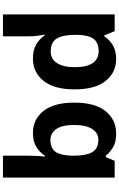

<svg xmlns="http://www.w3.org/2000/svg" viewBox="228 -1028 810 1306"><g transform="rotate(-90 633.0 -375.0)"><path d="M227 -583Q227 -552 225 -522Q223 -492 221 -475H227Q249 -509 286 -532.5Q323 -556 382 -556Q474 -556 531 -484.5Q588 -413 588 -274Q588 -134 530 -62Q472 10 378 10Q318 10 283.5 -11.5Q249 -33 227 -60H217L192 0H78V-760H227ZM334 -437Q276 -437 252.5 -401Q229 -365 227 -291V-275Q227 -196 250.5 -153.5Q274 -111 336 -111Q382 -111 409 -153.5Q436 -196 436 -276Q436 -356 408.5 -396.5Q381 -437 334 -437Z M884 10Q793 10 735.5 -61.5Q678 -133 678 -272Q678 -412 736 -484Q794 -556 888 -556Q947 -556 985 -533Q1023 -510 1045 -476H1050Q1047 -492 1043 -522.5Q1039 -553 1039 -585V-760H1188V0H1074L1045 -71H1039Q1017 -37 980 -13.5Q943 10 884 10ZM936 -109Q998 -109 1023 -145.5Q1048 -182 1049 -255V-271Q1049 -351 1024.5 -393Q1000 -435 934 -435Q885 -435 857 -392.5Q829 -350 829 -270Q829 -190 857 -149.5Q885 -109 936 -109Z"/></g></svg>

Font: Noto Sans Sora Sompeng
Style: Bold
Weight: 700
Designer: Monotype Design Team. David Williams.
Foundry: Monotype Imaging Inc.
Version: Version 2.101